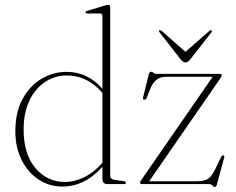

<svg xmlns="http://www.w3.org/2000/svg" viewBox="-20 -744 952 776"><path d="M42 -214Q42 -290 71 -343.5Q100 -397 147.2 -425.2Q194.5 -453.5 249.5 -453.5Q293.5 -453.5 330.5 -435Q367.5 -416.5 394 -385V-679Q394 -689.5 384 -689.5H333.5Q325.5 -689.5 325.5 -694Q325.5 -698.5 333.5 -700.5L401.5 -721Q412 -724.5 417.5 -724.5Q425.5 -724.5 425.5 -715.5V-34.5Q425.5 -19.5 444 -17L479 -12Q489 -10.5 489 -5Q489 0 480.5 0H416Q404 0 399 -5Q394 -10 394 -25.5V-70Q356 -28 316 -9Q276 10 232.5 10Q179 10 135.8 -18.5Q92.5 -47 67.2 -97.8Q42 -148.5 42 -214ZM75.5 -219.5Q75.5 -121.5 123 -65Q170.5 -8.5 243 -8.5Q281 -8.5 320 -27.5Q359 -46.5 394 -86V-368Q367.5 -401 330.2 -420Q293 -439 249.5 -439Q202 -439 162.5 -413Q123 -387 99.2 -338Q75.5 -289 75.5 -219.5ZM871 -428 583 -11.5H776Q804.5 -11.5 820 -20.8Q835.5 -30 851.5 -63.5L873.5 -109.5Q877.5 -116 882 -116Q888.5 -115.5 886 -106.5L857 0.5Q853.5 12 848.5 12Q843.5 12 838.5 6Q833.5 0 823 0H554.5Q546 0 546 -5Q546 -9 551 -16.5L839.5 -433.5H651Q627.5 -433.5 611.5 -420.8Q595.5 -408 584.5 -378.5L573.5 -350Q570 -341 564 -341Q556 -341 558.5 -351L580.5 -441Q584 -454 590.5 -454Q595.5 -454 600 -449.8Q604.5 -445.5 613.5 -445.5H868Q876.5 -445.5 876.5 -440Q876.5 -436 871 -428ZM748.5 -503.5Q738.5 -491.5 730 -491.5Q720.5 -491.5 710.5 -503.5L625.5 -612.5Q620.5 -618.5 624 -621.5Q627.5 -623.5 633.5 -619L729.5 -534.5L826 -619Q832 -624 835 -621.5Q838.5 -618.5 834 -612.5Z"/></svg>

Font: Fraunces 72pt S000 Thin
Style: Regular
Weight: 100
Version: Version 1.000; ttfautohint (v1.8.3)